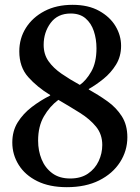

<svg xmlns="http://www.w3.org/2000/svg" viewBox="-20 -764 579 796"><path d="M257 12Q185 12 134.5 -13Q84 -38 57.5 -80.5Q31 -123 31 -173Q31 -221 53.5 -257Q76 -293 112 -320.5Q148 -348 188 -368V-370Q134 -403 97 -444.5Q60 -486 60 -551Q60 -605 87.5 -648.5Q115 -692 164.5 -718Q214 -744 281 -744Q346 -744 391 -719Q436 -694 459 -655.5Q482 -617 482 -574Q482 -530 461 -496Q440 -462 409 -437Q378 -412 348 -395V-393Q389 -370 425.5 -344Q462 -318 485 -282Q508 -246 508 -195Q508 -139 477.5 -91.5Q447 -44 391 -16Q335 12 257 12ZM222 -350Q186 -323 162 -281.5Q138 -240 138 -181Q138 -139 152.5 -103.5Q167 -68 196.5 -46Q226 -24 271 -24Q315 -24 344.5 -44Q374 -64 389 -96Q404 -128 404 -163Q404 -207 378.5 -238.5Q353 -270 311.5 -296Q270 -322 222 -350ZM311 -412Q337 -430 358.5 -467.5Q380 -505 380 -564Q380 -602 369 -635Q358 -668 334.5 -688Q311 -708 273 -708Q219 -708 190 -669Q161 -630 161 -578Q161 -539 181 -510.5Q201 -482 235 -458.5Q269 -435 311 -412Z"/></svg>

Font: Tiro Gurmukhi
Style: Regular
Weight: 400
Designer: Gurmukhi: John Hudson & Fiona Ross. Latin: John Hudson.
Foundry: Tiro Typeworks Ltd.
Version: Version 1.52